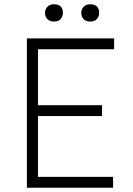

<svg xmlns="http://www.w3.org/2000/svg" viewBox="-20 -880 623 900"><path d="M106 0V-700H515V-649H158V-387H458V-336H158V-51H510V0ZM403 -779Q383 -779 372 -790.5Q361 -802 361 -820Q361 -836 372 -848Q383 -860 403 -860Q425 -860 435 -849Q445 -838 445 -820Q445 -804 435 -791.5Q425 -779 403 -779ZM233 -779Q213 -779 202 -790.5Q191 -802 191 -820Q191 -836 202 -848Q213 -860 233 -860Q255 -860 265 -849Q275 -838 275 -820Q275 -804 265 -791.5Q255 -779 233 -779Z"/></svg>

Font: Readex Pro ExtraLight
Style: Regular
Weight: 200
Designer: Bonnie Shaver-Troup, Thomas Jockin
Foundry: Lexend
Version: Version 1.203; ttfautohint (v1.8.3)